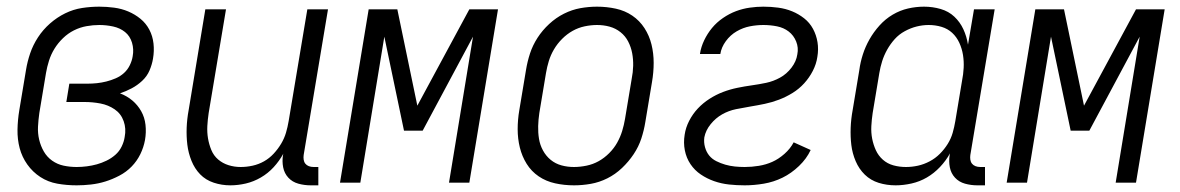

<svg xmlns="http://www.w3.org/2000/svg" viewBox="-20 -548 3540 576"><path d="M210 8Q180 8 152 3Q124 -2 101 -17Q78 -32 62 -54.5Q46 -77 39 -103.5Q32 -130 32.5 -159Q33 -188 38 -218L58 -338Q62 -363 70.5 -388Q79 -413 94 -436Q109 -459 130 -477.5Q151 -496 175.5 -508Q200 -520 226 -524Q252 -528 278 -528Q300 -528 322.5 -525Q345 -522 365 -513.5Q385 -505 401.5 -491.5Q418 -478 428 -459Q438 -440 440.5 -417.5Q443 -395 439 -372Q436 -354 428.5 -336.5Q421 -319 406.5 -305.5Q392 -292 375 -283Q358 -274 340 -268Q361 -260 377 -246.5Q393 -233 403.5 -214.5Q414 -196 416.5 -173.5Q419 -151 415 -128Q411 -106 401 -85.5Q391 -65 375 -48.5Q359 -32 338 -21Q317 -10 296 -3.5Q275 3 253 5.5Q231 8 210 8ZM210 -47Q225 -47 240.5 -49Q256 -51 270.5 -55Q285 -59 299.5 -66Q314 -73 326 -83.5Q338 -94 345 -108.5Q352 -123 354 -137Q359 -162 351 -184.5Q343 -207 324 -220Q305 -233 281.5 -237.5Q258 -242 234 -242H179L188 -297H243Q257 -297 271 -298.5Q285 -300 299 -303.5Q313 -307 327 -313Q341 -319 352 -329Q363 -339 369.5 -352.5Q376 -366 378 -379Q382 -400 376 -420Q370 -440 355 -452Q340 -464 319.5 -468.5Q299 -473 278 -473Q259 -473 239.5 -469.5Q220 -466 202 -457Q184 -448 169 -433.5Q154 -419 143.5 -402Q133 -385 127 -366Q121 -347 118 -329L98 -209Q95 -188 94 -168Q93 -148 97.5 -129Q102 -110 111.5 -93.5Q121 -77 136.5 -66Q152 -55 171 -51Q190 -47 210 -47Z M671 8Q645 8 621 0Q597 -8 580.5 -25Q564 -42 554.5 -65.5Q545 -89 542 -114Q539 -139 540 -165Q541 -191 546 -218L596 -520H658L606 -209Q603 -189 602 -170Q601 -151 604 -133Q607 -115 614 -98Q621 -81 634.5 -69.5Q648 -58 665.5 -52.5Q683 -47 702 -47Q720 -47 738 -51Q756 -55 772 -64Q788 -73 801 -87Q814 -101 823.5 -117Q833 -133 838 -150Q843 -167 846 -185L902 -520H964L891 -83Q890 -76 891 -69Q892 -62 896 -57Q900 -52 906.5 -49.5Q913 -47 921 -47H935V8H912Q893 8 875 3Q857 -2 845 -15Q833 -28 829.5 -46Q826 -64 829 -83L830 -87Q818 -65 801 -46.5Q784 -28 762.5 -15.5Q741 -3 717.5 2.5Q694 8 671 8Z M1000 0 1086 -520H1172L1232 -231L1388 -520H1474L1388 0H1327L1399 -438L1248 -156H1192L1133 -438L1061 0Z M1702 8Q1673 8 1645.5 2Q1618 -4 1596 -19Q1574 -34 1560 -56.5Q1546 -79 1539.5 -105.5Q1533 -132 1533 -160.5Q1533 -189 1538 -218L1558 -338Q1562 -363 1570 -387.5Q1578 -412 1592.5 -434.5Q1607 -457 1627.5 -476Q1648 -495 1672 -507Q1696 -519 1721 -523.5Q1746 -528 1771 -528Q1800 -528 1827.5 -522Q1855 -516 1877 -501Q1899 -486 1913.5 -463.5Q1928 -441 1934.5 -414.5Q1941 -388 1941 -359.5Q1941 -331 1936 -302L1916 -182Q1912 -157 1904 -132.5Q1896 -108 1881 -85.5Q1866 -63 1846 -44Q1826 -25 1802 -13Q1778 -1 1752.5 3.5Q1727 8 1702 8ZM1702 -47Q1720 -47 1739.5 -51Q1759 -55 1776 -64.5Q1793 -74 1807.5 -88.5Q1822 -103 1831.5 -120Q1841 -137 1846.5 -155Q1852 -173 1855 -191L1875 -311Q1879 -331 1879.5 -350.5Q1880 -370 1876.5 -388.5Q1873 -407 1864.5 -423.5Q1856 -440 1841.5 -451.5Q1827 -463 1809 -468Q1791 -473 1771 -473Q1753 -473 1734 -469Q1715 -465 1698 -455.5Q1681 -446 1666.5 -431.5Q1652 -417 1642 -400Q1632 -383 1626.5 -365Q1621 -347 1618 -329L1598 -209Q1595 -189 1594.5 -169.5Q1594 -150 1597 -131.5Q1600 -113 1609 -96.5Q1618 -80 1632 -68.5Q1646 -57 1664 -52Q1682 -47 1702 -47Z M2214 8Q2190 8 2167 5.5Q2144 3 2122.5 -4.5Q2101 -12 2082.5 -24.5Q2064 -37 2051.5 -55.5Q2039 -74 2034.5 -97Q2030 -120 2034 -144Q2037 -165 2047.5 -185.5Q2058 -206 2073.5 -222.5Q2089 -239 2108.5 -251.5Q2128 -264 2149 -272Q2170 -280 2192 -284.5Q2214 -289 2235.5 -292Q2257 -295 2278.5 -299.5Q2300 -304 2320 -315Q2340 -326 2354.5 -345Q2369 -364 2372 -385Q2376 -405 2368.5 -423.5Q2361 -442 2346 -453.5Q2331 -465 2311 -469Q2291 -473 2270 -473Q2250 -473 2229.5 -469Q2209 -465 2190 -454Q2171 -443 2157.5 -424.5Q2144 -406 2141 -386H2080V-387Q2083 -407 2092.5 -427Q2102 -447 2116 -464Q2130 -481 2149 -494Q2168 -507 2188 -514.5Q2208 -522 2229 -525Q2250 -528 2270 -528Q2293 -528 2315 -525Q2337 -522 2356.5 -514Q2376 -506 2392.5 -493Q2409 -480 2419 -461.5Q2429 -443 2432.5 -421.5Q2436 -400 2432 -377Q2429 -356 2418.5 -335.5Q2408 -315 2392.5 -298Q2377 -281 2357.5 -269Q2338 -257 2317 -249Q2296 -241 2274.5 -236.5Q2253 -232 2231.5 -228.5Q2210 -225 2188 -220.5Q2166 -216 2146.5 -205Q2127 -194 2112 -175.5Q2097 -157 2093 -136Q2091 -121 2095 -106.5Q2099 -92 2107.5 -81.5Q2116 -71 2129 -64.5Q2142 -58 2156 -54Q2170 -50 2184.5 -48.5Q2199 -47 2214 -47Q2235 -47 2256.5 -50.5Q2278 -54 2297 -62.5Q2316 -71 2333.5 -86.5Q2351 -102 2361 -121L2412 -98Q2400 -72 2377 -50Q2354 -28 2327.5 -15Q2301 -2 2271.5 3Q2242 8 2214 8Z M2667 8Q2640 8 2616 0.5Q2592 -7 2574.5 -24Q2557 -41 2547 -64.5Q2537 -88 2534 -113Q2531 -138 2532 -164.5Q2533 -191 2538 -218L2558 -338Q2561 -361 2568.5 -384.5Q2576 -408 2588.5 -430Q2601 -452 2618.5 -471.5Q2636 -491 2658 -504Q2680 -517 2704 -522.5Q2728 -528 2752 -528Q2778 -528 2802 -521Q2826 -514 2843 -498Q2860 -482 2870 -460.5Q2880 -439 2884 -414L2902 -520H2964L2891 -83Q2890 -76 2891 -69Q2892 -62 2896 -57Q2900 -52 2906.5 -49.5Q2913 -47 2921 -47H2935V8H2912Q2893 8 2875 3Q2857 -2 2845 -15Q2833 -28 2829.5 -46Q2826 -64 2829 -83L2830 -88Q2818 -66 2800 -47Q2782 -28 2760.5 -15.5Q2739 -3 2714.5 2.5Q2690 8 2667 8ZM2698 -47Q2716 -47 2734 -51Q2752 -55 2769 -64Q2786 -73 2799.5 -86.5Q2813 -100 2823 -116Q2833 -132 2838 -149.5Q2843 -167 2846 -185L2866 -305Q2870 -325 2871 -344.5Q2872 -364 2869 -383Q2866 -402 2858 -419.5Q2850 -437 2836.5 -449.5Q2823 -462 2804.5 -467.5Q2786 -473 2766 -473Q2748 -473 2730 -468.5Q2712 -464 2694.5 -454.5Q2677 -445 2664 -430.5Q2651 -416 2641.5 -399Q2632 -382 2626.5 -364.5Q2621 -347 2618 -329L2598 -209Q2595 -189 2594 -169.5Q2593 -150 2596.5 -132Q2600 -114 2607.5 -97.5Q2615 -81 2628.5 -69Q2642 -57 2660 -52Q2678 -47 2698 -47Z M3000 0 3086 -520H3172L3232 -231L3388 -520H3474L3388 0H3327L3399 -438L3248 -156H3192L3133 -438L3061 0Z"/></svg>

Font: Iosevka Curly Light
Style: Italic
Weight: 300
Italic angle: -9°
Monospace: yes
Designer: Belleve Invis
Foundry: Belleve Invis
Version: Version 22.1.2; ttfautohint (v1.8.4)